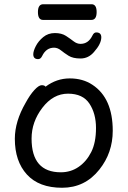

<svg xmlns="http://www.w3.org/2000/svg" viewBox="-20 -862 602 906"><path d="M267 -49Q314 -49 351 -74.5Q388 -100 410.5 -144.5Q433 -189 433 -258Q433 -326 402 -373Q371 -420 301 -420Q231 -420 180 -353.5Q129 -287 129 -208Q129 -49 267 -49ZM273 24Q164 24 107 -38.5Q50 -101 50 -207Q50 -289 101 -377Q121 -414 142 -437Q163 -460 177 -460Q190 -460 195 -453Q247 -492 309 -492Q371 -492 416 -462Q512 -399 512 -245Q512 -141 449 -62Q381 24 273 24ZM160 -583Q137 -583 137 -606Q137 -621 149 -644.5Q161 -668 184 -687Q207 -706 239 -706Q271 -706 291.5 -692.5Q312 -679 327.5 -667Q343 -655 360 -655Q397 -655 416 -694Q423 -709 434 -709Q458 -709 458 -686Q458 -655 423 -616Q397 -586 360 -586Q324 -586 303.5 -599Q283 -612 267.5 -624.5Q252 -637 235 -637Q198 -637 179 -598Q172 -583 160 -583ZM411 -768H183Q159 -768 159 -805Q159 -842 184 -842H412Q436 -842 436 -805Q436 -768 411 -768Z"/></svg>

Font: ToneOZ-Pinyin-WenKai-Medium
Style: Medium
Weight: 700
Designer: Fontworks Inc.
Foundry: ToneOZ
Version: Version 0.240331